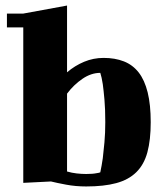

<svg xmlns="http://www.w3.org/2000/svg" viewBox="-20 -664 599 693"><path d="M5 -615H64L222 -644V-403Q250 -427 283.5 -441Q317 -455 354 -455Q395 -455 427 -442.5Q459 -430 480.5 -402.5Q502 -375 513 -330.5Q524 -286 524 -223Q524 -159 512 -114.5Q500 -70 472 -42.5Q444 -15 399.5 -3Q355 9 291 9Q253 9 218.5 2.5Q184 -4 164 -9L64 -4V-565H5ZM342 -401Q309 -401 277.5 -379.5Q246 -358 222 -326V-45Q239 -40 257 -38Q275 -36 291 -36Q315 -36 329 -39Q337 -40 342 -42Q347 -65 351 -93Q354 -117 357 -150.5Q360 -184 360 -223Q360 -271 357 -304.5Q354 -338 351 -360Q347 -386 342 -401Z"/></svg>

Font: Bigshot One
Style: Regular
Weight: 400
Designer: Gesine Todt
Foundry: Gesine Todt
Version: Version 1.000